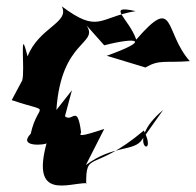

<svg xmlns="http://www.w3.org/2000/svg" viewBox="-20 -541 619 606"><path d="M207 -256 158 -194C173 -417 293 -400 253 -461L309 -398C409 -424 462 -417 317 -365L439 -328C484 -354 499 -342 579 -348C497 -441 535 -560 410 -416C387 -483 312 -527 408 -506C291 -486 292 -434 175 -521C201 -469 103 -455 67 -363C40 -472 60 -318 50 -287L17 -225C150 -180 100 -223 77 -119C34 -74 127 -84 127 -89C78 91 194 37 253 37L252 42C251 -70 272 7 434 -129C483 -32 366 -86 495 -194L429 -101C403 -61 338 -85 251 -20L309 -134C227 -107 231 -113 236 -123C224 -216 209 -153 185 -174Z"/></svg>

Font: Asimov Silicon
Style: Regular
Weight: 400
Designer: Google
Version: Version 2.000980; 2014